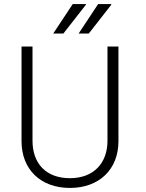

<svg xmlns="http://www.w3.org/2000/svg" viewBox="-20 -915 720 945"><path d="M242 -750H292L403 -892L402 -895H338ZM367 -750H417L528 -892L527 -895H463ZM563 -686H509V-222C509 -114 443 -38 324 -38C206 -38 140 -111 140 -222V-686H86V-220C86 -81 180 10 324 10C468 10 563 -81 563 -220Z"/></svg>

Font: Chivo Light
Style: Regular
Weight: 300
Designer: Hector Gatti
Foundry: Omnibus-Type
Version: Version 1.003;PS 001.003;hotconv 1.0.70;makeotf.lib2.5.58329